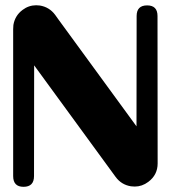

<svg xmlns="http://www.w3.org/2000/svg" viewBox="-20 -721 691 741"><path d="M588.4 -90.3Q588.4 -45.9 552.2 -19Q528.3 -1 500 -1Q492.7 -1 485.4 -2Q448.7 -7.8 426.3 -38.1L111.8 -468.8L111.3 -41.5Q111.3 0 70.8 0Q30.8 0 30.8 -41.5V-608.4L31.7 -624.5Q37.6 -660.6 66.9 -682.6Q90.8 -700.7 119.6 -700.7Q126.5 -700.7 133.8 -699.7Q170.4 -693.8 192.9 -663.6L205.1 -646.5L506.8 -233.4L507.3 -659.2Q507.3 -700.2 547.9 -700.2Q587.9 -700.2 587.9 -659.2Z"/></svg>

Font: inglobal
Style: Bold
Weight: 700
Designer: Andrey Kochetov, Denis Davydov, Evgeny Yurtaev
Foundry: inglobal.ru
Version: Version 1.00 September 25, 2014, initial release